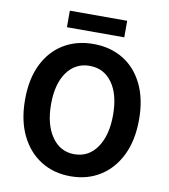

<svg xmlns="http://www.w3.org/2000/svg" viewBox="-98 -1001 966 1098"><g transform="rotate(10 385.0 -452.0)"><path d="M385 14Q287 14 212.5 -33Q138 -80 96 -166.5Q54 -253 54 -373Q54 -494 96 -579Q138 -664 212.5 -709Q287 -754 385 -754Q483 -754 557.5 -709Q632 -664 674 -578.5Q716 -493 716 -373Q716 -253 674 -166.5Q632 -80 557.5 -33Q483 14 385 14ZM385 -114Q468 -114 516.5 -184.5Q565 -255 565 -373Q565 -492 516.5 -559.5Q468 -627 385 -627Q303 -627 254 -559.5Q205 -492 205 -373Q205 -255 254 -184.5Q303 -114 385 -114ZM218 -822V-918H551V-822Z"/></g></svg>

Font: Chiron Sans HK TT
Style: Bold
Weight: 700
Designer: Ryoko NISHIZUKA 西塚涼子 (kana, bopomofo & ideographs); Paul D. Hunt (Latin, Greek & Cyrillic); Sandoll Communications 산돌커뮤니
Foundry: Adobe
Version: Version 2.022;hotconv 1.0.109;makeotfexe 2.5.65596